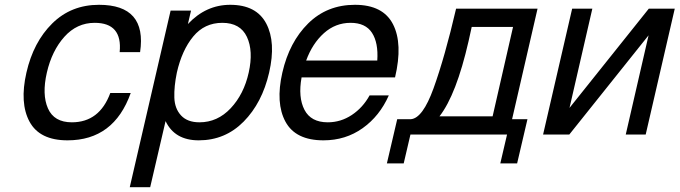

<svg xmlns="http://www.w3.org/2000/svg" viewBox="-20 -560 2828 799"><path d="M374 -465Q300 -465 248 -407Q196 -349 175 -258Q154 -167 179.5 -109Q205 -51 279 -51Q394 -51 439 -173H524Q454 24 261 24Q145 24 103 -53.5Q61 -131 90 -258Q119 -385 197.5 -462.5Q276 -540 392 -540Q592 -540 563 -343H478Q490 -465 374 -465Z M690 -516H775L762 -460Q837 -540 938 -540Q1047 -540 1088 -462Q1129 -384 1100 -258Q1071 -132 994 -54Q917 24 807 24Q707 24 669 -56L605 219H520ZM716 -258Q704 -200 705.5 -154Q707 -108 733.5 -79.5Q760 -51 810 -51Q885 -51 940 -109.5Q995 -168 1015 -258Q1035 -348 1007.5 -406.5Q980 -465 905 -465Q831 -465 784 -408Q737 -351 716 -258Z M1326 24Q1210 24 1168 -53.5Q1126 -131 1155 -258Q1184 -385 1262.5 -462.5Q1341 -540 1457 -540Q1574 -540 1615.5 -459Q1657 -378 1624 -238H1539H1235Q1220 -155 1247 -103Q1274 -51 1344 -51Q1398 -51 1444 -81.5Q1490 -112 1518 -163H1598Q1560 -77 1489 -26.5Q1418 24 1326 24ZM1439 -465Q1376 -465 1328 -422Q1280 -379 1254 -308H1550Q1555 -382 1528 -423.5Q1501 -465 1439 -465Z M1809 -76H2030L2115 -448H1943L1930 -389Q1879 -166 1809 -76ZM1690 -64Q1739 -68 1784 -192Q1831 -322 1878 -524H2217L2111 -64H2175L2132 120H2062L2090 0H1688L1660 120H1590L1633 -64Z M2361 -524H2445L2350 -111L2680 -524H2788L2667 0H2584L2679 -413L2349 0H2240Z"/></svg>

Font: Miedinger
Style: Italic
Weight: 400
Italic angle: -13°
Version: Version 001.000